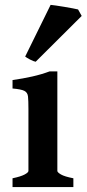

<svg xmlns="http://www.w3.org/2000/svg" viewBox="-20 -758 351 778"><path d="M30.8 0V-35.6Q64 -42.5 79.6 -50.8Q95.2 -59.1 95.2 -65.4V-316.4Q95.2 -350.1 93.5 -366.7Q91.8 -383.3 78.6 -389.9Q65.4 -396.5 30.8 -399.4V-433.6Q72.8 -439.5 110.6 -448Q148.4 -456.5 181.2 -468.8H212.4V-65.4Q212.4 -59.6 227.1 -51Q241.7 -42.5 277.3 -35.6V0ZM124.5 -507.8Q115.7 -509.3 101.6 -516.8Q87.4 -524.4 82 -528.8L185.1 -738.3Q190.9 -737.8 206.5 -735.6Q222.2 -733.4 241 -730.2Q259.8 -727.1 275.4 -724.1Q291 -721.2 296.4 -719.7L311 -693.4Z"/></svg>

Font: David Libre
Style: Bold
Weight: 700
Designer: Ismar David, J. Victor Gaultney, Annie Olsen and Meir Sadan
Foundry: Monotype Imaging Inc. & SIL International
Version: Version 1.100; ttfautohint (v1.8.4.7-5d5b)